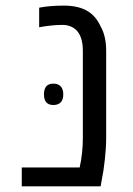

<svg xmlns="http://www.w3.org/2000/svg" viewBox="-20 -660 471 680"><path d="M57.1 -66.9H262.2Q273.4 -118.2 273.4 -170.9V-480.5Q273.4 -530.3 250 -553.7Q230.5 -571.8 201.2 -571.8Q164.6 -571.8 118.7 -563.5V-632.8Q155.3 -640.1 206.1 -640.1Q259.3 -640.1 292 -619.6Q320.3 -601.6 335.9 -567.4Q356 -532.7 356 -480.5V-170.9Q356 -137.2 351.3 -94.7Q346.7 -52.2 340.8 -24.9L336.4 0H57.1ZM135.7 -325.7Q135.7 -363.8 168.9 -363.8Q186 -363.8 195.1 -354Q204.1 -344.2 204.1 -325.7Q204.1 -307.1 195.1 -297.6Q186 -288.1 168.9 -288.1Q135.7 -288.1 135.7 -325.7Z"/></svg>

Font: Viking Open Sans
Style: Regular
Weight: 400
Foundry: Ascender Corporation
Version: Version 2.001